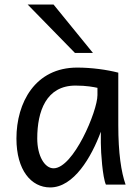

<svg xmlns="http://www.w3.org/2000/svg" viewBox="-20 -801 602 833"><path d="M524.9 0C505.9 -54.7 493.2 -135.7 493.2 -258.8V-485.8C443.8 -498.5 377.9 -507.8 314.9 -507.8C132.3 -507.8 51.3 -355.5 51.3 -200.2C51.3 -62 115.7 12.2 197.8 12.2C299.8 12.2 376.5 -118.7 417.5 -229.5V-180.7C417.5 -137.7 425.3 -30.8 439.5 0ZM402.8 -388.2C402.8 -318.8 298.3 -70.8 212.4 -70.8C173.8 -70.8 141.6 -124.5 141.6 -200.2C141.6 -317.9 180.2 -429.7 307.6 -429.7C356.4 -429.7 386.7 -423.3 402.8 -419.9ZM100.1 -781.2 305.2 -571.3H383.3L212.4 -781.2Z"/></svg>

Font: Andika
Style: Regular
Weight: 400
Designer: Victor Gaultney, Annie Olsen, Julie Remington, Don Collingsworth, Eric Hays
Foundry: SIL International
Version: Version 1.000